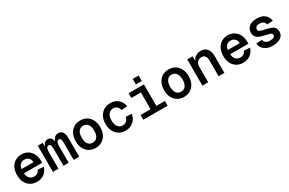

<svg xmlns="http://www.w3.org/2000/svg" viewBox="152 -2045 5096 3386"><g transform="rotate(-30 2700.0 -352.5)"><path d="M305 12Q230 12 173.5 -22.5Q117 -57 86 -119.5Q55 -182 55 -267Q55 -351 86 -413.5Q117 -476 172.5 -511Q228 -546 303 -546Q375 -546 430.5 -512Q486 -478 517.5 -415Q549 -352 549 -265V-234H177Q182 -165 216.5 -129.5Q251 -94 307 -94Q350 -94 378 -114Q406 -134 418 -168L539 -159Q513 -79 453.5 -33.5Q394 12 305 12ZM178 -320H421Q416 -381 383.5 -410.5Q351 -440 302 -440Q251 -440 219 -409.5Q187 -379 178 -320Z M632 0V-534H731L734 -455Q764 -546 838 -546Q879 -546 902.5 -521Q926 -496 936 -446Q950 -494 980 -520Q1010 -546 1051 -546Q1111 -546 1139.5 -503Q1168 -460 1168 -366V0H1055V-343Q1055 -401 1044 -423Q1033 -445 1009 -445Q984 -445 968.5 -420.5Q953 -396 953 -342V0H847V-343Q847 -399 836 -422Q825 -445 800 -445Q775 -445 760 -420.5Q745 -396 745 -342V0Z M1500 12Q1425 12 1368.5 -22.5Q1312 -57 1281 -119.5Q1250 -182 1250 -267Q1250 -352 1281 -414.5Q1312 -477 1368.5 -511.5Q1425 -546 1500 -546Q1575 -546 1631 -511.5Q1687 -477 1718.5 -414.5Q1750 -352 1750 -267Q1750 -182 1718.5 -119.5Q1687 -57 1631 -22.5Q1575 12 1500 12ZM1500 -94Q1560 -94 1593.5 -139.5Q1627 -185 1627 -267Q1627 -349 1593.5 -394.5Q1560 -440 1500 -440Q1439 -440 1406 -394.5Q1373 -349 1373 -267Q1373 -185 1406 -139.5Q1439 -94 1500 -94Z M2111 12Q2035 12 1978 -23Q1921 -58 1889 -120.5Q1857 -183 1857 -267Q1857 -351 1889 -413.5Q1921 -476 1978 -511Q2035 -546 2111 -546Q2204 -546 2268 -493Q2332 -440 2346 -348L2227 -341Q2216 -388 2186 -414Q2156 -440 2112 -440Q2050 -440 2015 -394Q1980 -348 1980 -267Q1980 -186 2015 -140Q2050 -94 2112 -94Q2156 -94 2187.5 -121Q2219 -148 2230 -200L2349 -193Q2339 -131 2306.5 -85Q2274 -39 2223.5 -13.5Q2173 12 2111 12Z M2472 0V-96H2676V-438H2482V-534H2794V-96H2968V0ZM2671 -605V-717H2791V-605Z M3300 12Q3225 12 3168.5 -22.5Q3112 -57 3081 -119.5Q3050 -182 3050 -267Q3050 -352 3081 -414.5Q3112 -477 3168.5 -511.5Q3225 -546 3300 -546Q3375 -546 3431 -511.5Q3487 -477 3518.5 -414.5Q3550 -352 3550 -267Q3550 -182 3518.5 -119.5Q3487 -57 3431 -22.5Q3375 12 3300 12ZM3300 -94Q3360 -94 3393.5 -139.5Q3427 -185 3427 -267Q3427 -349 3393.5 -394.5Q3360 -440 3300 -440Q3239 -440 3206 -394.5Q3173 -349 3173 -267Q3173 -185 3206 -139.5Q3239 -94 3300 -94Z M3676 0V-534H3784L3787 -438Q3808 -493 3851.5 -519.5Q3895 -546 3951 -546Q4010 -546 4048 -520Q4086 -494 4105 -448.5Q4124 -403 4124 -345V0H4006V-317Q4006 -445 3911 -445Q3863 -445 3828.5 -411.5Q3794 -378 3794 -313V0Z M4505 12Q4430 12 4373.5 -22.5Q4317 -57 4286 -119.5Q4255 -182 4255 -267Q4255 -351 4286 -413.5Q4317 -476 4372.5 -511Q4428 -546 4503 -546Q4575 -546 4630.5 -512Q4686 -478 4717.5 -415Q4749 -352 4749 -265V-234H4377Q4382 -165 4416.5 -129.5Q4451 -94 4507 -94Q4550 -94 4578 -114Q4606 -134 4618 -168L4739 -159Q4713 -79 4653.5 -33.5Q4594 12 4505 12ZM4378 -320H4621Q4616 -381 4583.5 -410.5Q4551 -440 4502 -440Q4451 -440 4419 -409.5Q4387 -379 4378 -320Z M5107 12Q5032 12 4981 -12Q4930 -36 4902 -77Q4874 -118 4870 -168L4988 -173Q4996 -135 5025 -112.5Q5054 -90 5108 -90Q5209 -90 5209 -144Q5209 -161 5200.5 -173Q5192 -185 5167 -193.5Q5142 -202 5093 -212Q5013 -227 4967 -248.5Q4921 -270 4901.5 -302Q4882 -334 4882 -380Q4882 -450 4935.5 -498Q4989 -546 5095 -546Q5171 -546 5219 -521Q5267 -496 5292.5 -456Q5318 -416 5324 -370L5205 -364Q5198 -399 5170 -421.5Q5142 -444 5096 -444Q5047 -444 5025 -425Q5003 -406 5003 -380Q5003 -348 5029.5 -333.5Q5056 -319 5128 -305Q5207 -290 5251 -270Q5295 -250 5312.5 -220Q5330 -190 5330 -145Q5330 -72 5270 -30Q5210 12 5107 12Z"/></g></svg>

Font: Geist Mono SemiBold
Style: Regular
Weight: 600
Monospace: yes
Designer: Basement.studio, Andrés Briganti, Mateo Zaragoza
Foundry: Basement.studio, Vercel, Andrés Briganti, Guido Ferreyra, Mateo Zaragoza
Version: Version 1.500; ttfautohint (v1.8.4.7-5d5b)